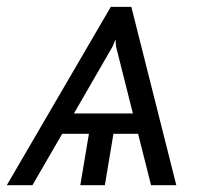

<svg xmlns="http://www.w3.org/2000/svg" viewBox="-63 -544 585 564"><path d="M-43 0 262.4 -523.8H322.8L454.9 0H380.7L342.7 -150.9H270.2L245 0H172.9L198.2 -150.9H119.7L32.3 0ZM154.1 -210.6H327.4L277.7 -408L276.3 -428.3L268.1 -408Z"/></svg>

Font: Inter P Light
Style: Italic
Weight: 300
Italic angle: 9.39999°
Designer: Rasmus Andersson
Foundry: rsms
Version: Version 3.018;git-588b23468